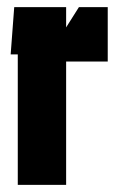

<svg xmlns="http://www.w3.org/2000/svg" viewBox="-20 -520 343 540"><path d="M30 0V-367H10L20 -500H166V-443L202 -500H283V-347H166V0Z"/></svg>

Font: Karantina
Style: Bold
Weight: 700
Designer: Rony Koch
Foundry: Rony Koch
Version: Version 1.000; ttfautohint (v1.8.3)